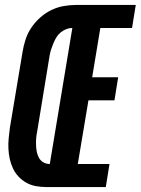

<svg xmlns="http://www.w3.org/2000/svg" viewBox="-20 -755 568 775"><path d="M166 0Q144 0 123.5 -4Q103 -8 85.5 -18Q68 -28 54.5 -42.5Q41 -57 32.5 -75Q24 -93 19.5 -113Q15 -133 14 -154Q13 -175 15 -196.5Q17 -218 20 -240L71 -545Q75 -570 83 -595Q91 -620 106 -642.5Q121 -665 141.5 -683.5Q162 -702 186.5 -714Q211 -726 236.5 -730.5Q262 -735 287 -735H528L513 -642H385L352 -443H457L442 -350H337L294 -93H422L407 0ZM181 -93 272 -642Q259 -642 246.5 -637Q234 -632 223.5 -623Q213 -614 206.5 -602.5Q200 -591 195 -579Q190 -567 186 -554.5Q182 -542 180 -529L130 -224Q127 -210 126 -196.5Q125 -183 125.5 -169Q126 -155 128.5 -142Q131 -129 137.5 -117.5Q144 -106 155.5 -99.5Q167 -93 181 -93Z"/></svg>

Font: Iosevka SS18 Heavy
Style: Italic
Weight: 900
Italic angle: -9°
Monospace: yes
Designer: Belleve Invis
Foundry: Belleve Invis
Version: Version 25.1.1; ttfautohint (v1.8.4)